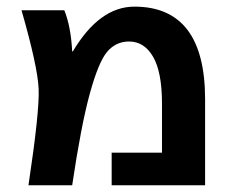

<svg xmlns="http://www.w3.org/2000/svg" viewBox="-20 -550 692 570"><path d="M194.3 -397.5H196.3Q275.4 -530.3 378.9 -530.3Q588.9 -530.3 588.9 -254.9V0H311.5V-96.7H460.9V-242.2Q460.9 -335.9 434.6 -381.3Q408.2 -426.8 363.3 -426.8Q324.2 -426.8 298.3 -396.5Q272.5 -366.2 246.6 -272Q220.7 -177.7 194.3 0H64.5Q97.7 -220.7 94.7 -286.6Q91.8 -352.5 43.9 -519.5H170.9Q190.4 -471.7 194.3 -397.5Z"/></svg>

Font: Mgen+ 1c bold
Style: Bold
Weight: 700
Designer: [Source Han Sans]
Ryoko NISHIZUKA  (kana & ideographs); Paul D. Hunt (Latin, Greek & Cyrillic); Wenlong ZHANG  (bopomofo
Version: Version 1.059.20150602